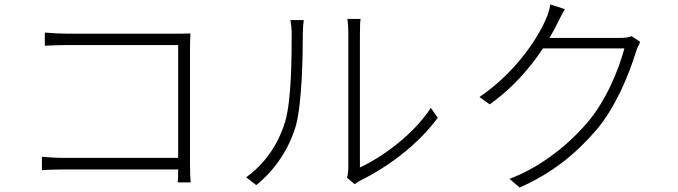

<svg xmlns="http://www.w3.org/2000/svg" viewBox="-20 -817 3040 861"><path d="M835 1C834 -6 832 -47 832 -83V-599C832 -618 833 -646 834 -667C812 -666 789 -666 767 -666H282C251 -666 212 -668 181 -671V-612C202 -613 248 -615 283 -615H779V-109H271C231 -109 188 -112 168 -114V-54C191 -56 230 -57 272 -57H779C779 -29 778 -4 777 1Z M1129 13C1212 -53 1277 -150 1307 -254C1334 -353 1338 -560 1338 -666C1338 -689 1340 -711 1342 -727H1282C1286 -708 1288 -689 1288 -666C1288 -559 1287 -364 1258 -269C1226 -166 1166 -81 1084 -22ZM1571 9C1580 2 1588 -4 1601 -10C1718 -68 1854 -167 1943 -289L1912 -333C1831 -210 1693 -112 1594 -66V-665C1594 -699 1595 -721 1597 -732H1538C1539 -721 1542 -699 1542 -665V-67C1542 -51 1540 -34 1536 -20Z M2812 -655C2800 -649 2784 -647 2759 -647H2444C2460 -674 2474 -700 2485 -723C2492 -737 2501 -756 2513 -776L2448 -797C2445 -776 2435 -747 2429 -733C2389 -640 2288 -489 2130 -382L2176 -349C2282 -424 2359 -516 2415 -600H2780C2753 -499 2696 -362 2611 -264C2515 -153 2392 -63 2265 -15L2310 24C2456 -40 2563 -128 2655 -235C2740 -336 2799 -478 2832 -585C2835 -596 2846 -618 2851 -629Z"/></svg>

Font: Noto Sans Japanese Light
Style: Regular
Weight: 300
Designer: Ryoko NISHIZUKA (kana & ideographs); Paul D. Hunt (Latin, Greek & Cyrillic); Wenlong ZHANG (bopomofo); Sandoll Communica
Foundry: Adobe Systems Incorporated
Version: Version 1.000;PS 1;hotconv 1.0.78;makeotf.lib2.5.61930